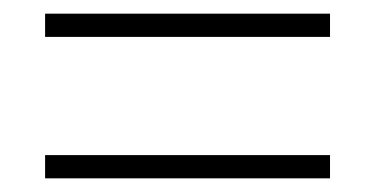

<svg xmlns="http://www.w3.org/2000/svg" viewBox="-20 -493 550 281"><path d="M46 -439V-473H463V-439ZM46 -232V-266H463V-232Z"/></svg>

Font: Noto Sans Khmer SemiCondensed ExtraLight
Style: Regular
Weight: 200
Width: 4
Designer: Danh Hong and the Monotype Design Team
Foundry: Monotype Imaging Inc.
Version: Version 2.004; ttfautohint (v1.8.4.7-5d5b)